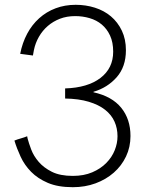

<svg xmlns="http://www.w3.org/2000/svg" viewBox="-20 -766 629 799"><path d="M64 -542Q73 -588 93 -625.5Q113 -663 143 -690Q173 -717 211.5 -731.5Q250 -746 295 -746Q337 -746 375 -734Q413 -722 441.5 -698Q470 -674 487 -638.5Q504 -603 504 -557Q504 -488 465.5 -444.5Q427 -401 369 -384V-382Q446 -365 484.5 -317.5Q523 -270 523 -200Q523 -154 504.5 -115Q486 -76 453.5 -47.5Q421 -19 377.5 -3Q334 13 283 13Q221 13 179 -5Q137 -23 109.5 -51Q82 -79 66 -113.5Q50 -148 40 -181Q52 -186 66.5 -190Q81 -194 93 -199L95 -189Q100 -170 110 -143.5Q120 -117 141 -92.5Q162 -68 196 -51Q230 -34 283 -34Q329 -34 364 -49Q399 -64 422.5 -88Q446 -112 457.5 -141Q469 -170 469 -199Q469 -232 456.5 -260Q444 -288 417.5 -309Q391 -330 349.5 -342.5Q308 -355 251 -356V-398Q345 -401 398 -441.5Q451 -482 451 -551Q451 -590 438 -618Q425 -646 403.5 -664Q382 -682 353 -690.5Q324 -699 293 -699Q258 -699 229.5 -688Q201 -677 179 -658Q157 -639 142 -613Q127 -587 121 -557L117 -535Z"/></svg>

Font: SpoqaHanSansJP-Light
Style: Regular
Weight: 300
Designer: [Source Han Sans]
Ryoko NISHIZUKA  (kana & ideographs); Paul D. Hunt (Latin, Greek & Cyrillic); Wenlong ZHANG  (bopomofo
Foundry: Spoqa (http://bi.spoqa.com)
Version: Version 1.002.20150607